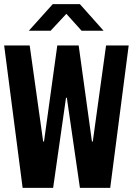

<svg xmlns="http://www.w3.org/2000/svg" viewBox="-20 -905 640 925"><path d="M89 0 0 -686H123L188 -223H192L256 -686H359L423 -223H427L491 -686H600L511 0H365L302 -434H298L236 0ZM119 -757 234 -885H365L479 -757H373L283 -857H317L224 -757Z"/></svg>

Font: Chivo Mono SemiBold
Style: Regular
Weight: 600
Monospace: yes
Designer: Hector Gatti
Foundry: Omnibus-Type
Version: Version 1.008